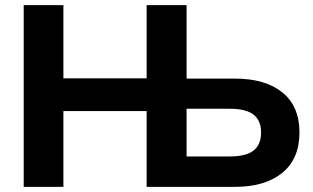

<svg xmlns="http://www.w3.org/2000/svg" viewBox="-20 -725 1214 745"><path d="M72 0V-705H226V-421H549V-705H704V-420H892Q1009 -420 1075.5 -366.5Q1142 -313 1142 -211Q1142 -109 1075.5 -54.5Q1009 0 892 0H549V-294H226V0ZM704 -118H872Q935 -118 964 -141Q993 -164 993 -211Q993 -257 964 -280Q935 -303 872 -303H704Z"/></svg>

Font: Mulish ExtraBold
Style: Regular
Weight: 800
Designer: Vernon Adams
Foundry: Vernon Adams
Version: Version 3.603; ttfautohint (v1.8.3)